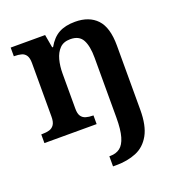

<svg xmlns="http://www.w3.org/2000/svg" viewBox="-141 -662 938 1016"><g transform="rotate(-20 328.5 -154.0)"><path d="M322 240V183H328Q360 183 382 166.5Q404 150 415.5 110.5Q427 71 427 3V-334Q427 -399 408 -434.5Q389 -470 339 -470Q301 -470 279.5 -448Q258 -426 248.5 -390.5Q239 -355 239 -313V-115Q239 -87 248.5 -73Q258 -59 275 -54Q292 -49 314 -49H317V0H23V-49H29Q52 -49 69 -54Q86 -59 96 -74Q106 -89 106 -119V-421Q106 -449 96.5 -463.5Q87 -478 70 -482.5Q53 -487 31 -487H28V-536H222L235 -462H240Q266 -508 302.5 -528Q339 -548 394 -548Q473 -548 516.5 -502Q560 -456 560 -354V8Q560 97 531.5 148Q503 199 453.5 219.5Q404 240 340 240Z"/></g></svg>

Font: Noto Rashi Hebrew SemiBold
Style: Regular
Weight: 600
Version: Version 1.006